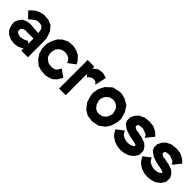

<svg xmlns="http://www.w3.org/2000/svg" viewBox="224 -1660 2729 2729"><g transform="rotate(45 1588.0 -295.5)"><path d="M480.5 -476.1 511.7 -377.9 514.6 -316.9V-0.5H382.8V-46.9L373.5 -40L314.5 -9.3L236.8 2.4L160.2 -9.3L96.7 -39.6L53.2 -85L28.3 -148.4L21 -220.2L43.5 -272L80.1 -322.8L134.3 -347.2L202.1 -360.8L376 -346.2L366.2 -413.1L338.4 -449.7L309.1 -460.4L265.1 -464.4L230 -457.5L194.3 -433.6L156.2 -403.3L134.8 -382.8L47.4 -475.1L70.8 -500L117.2 -541.5L181.6 -574.2L256.3 -590.3L341.8 -583L419.9 -550.8ZM336.9 -158.2 350.1 -167 382.8 -140.1V-245.6H216.8L190.4 -238.8L170.4 -224.1L156.2 -211.9L151.9 -190.4L156.2 -162.6L161.1 -156.7L171.4 -146.5L199.7 -133.8L236.8 -127.9L272.9 -133.3L303.2 -142.1Z M968.3 -228 1076.7 -150.4 1031.7 -72.8 976.6 -22.9 878.4 5.9 779.3 -1 708 -22.9 639.6 -81.5 590.8 -155.3 568.4 -236.8V-323.7L590.8 -398.4L630.9 -476.6L683.6 -525.9L760.3 -564L854 -572.3L933.1 -555.7L995.6 -524.4L1046.9 -468.8L1076.2 -418.9L968.3 -337.9L946.3 -378.9L918 -404.3L889.2 -418L846.7 -426.3L798.3 -421.9L760.7 -403.8L736.8 -384.8L713.9 -355.5L700.2 -310.5L698.2 -256.8L714.4 -202.1L737.8 -181.2L774.9 -153.3L805.2 -144.5L864.3 -140.1L912.1 -154.3L932.6 -168.9Z M1405.8 -597.2 1455.1 -592.3 1506.3 -574.2 1468.3 -401.9 1437.5 -433.6 1402.8 -442.4 1370.6 -439.5 1326.2 -413.6 1309.6 -390.1 1275.9 -425.3V0.5H1142.6V-573.7H1275.9V-534.7L1340.8 -586.4Z M1985.4 -509.3 2039.6 -426.8 2071.8 -317.4 2065.4 -242.2 2039.6 -154.3 1992.7 -83 1909.7 -21.5 1800.3 -1 1702.1 -15.6 1625.5 -61 1562 -145 1533.2 -241.7 1525.9 -293.9 1540.5 -384.8 1586.4 -474.1 1671.4 -551.8 1782.7 -577.1H1827.1L1898.4 -558.1ZM1918.9 -221.2 1934.6 -272 1938.5 -283.7 1918.9 -358.4 1893.1 -396.5 1847.2 -422.9 1809.6 -432.6H1797.4L1735.4 -418L1690.9 -377.9L1667 -332L1658.7 -272.5L1663.1 -273.9L1680.2 -216.8L1715.8 -171.9L1748.5 -151.9L1796.9 -144.5L1854.5 -156.2L1896.5 -187.5Z M2587.9 -268.6 2616.2 -219.7 2614.7 -136.2 2570.3 -71.8 2511.7 -28.3 2446.3 -5.9 2376.5 2 2309.6 -4.9 2238.8 -27.8 2178.7 -68.8 2147 -106.4 2118.2 -156.2 2225.1 -237.8 2249.5 -193.8 2263.7 -180.2 2297.9 -160.2 2338.4 -147.5 2377 -143.6 2415.5 -147.5 2450.7 -159.2 2477.1 -176.3 2483.4 -185.5V-189L2478 -198.2L2468.8 -205.6L2415.5 -218.3L2332.5 -234.4L2275.9 -252.4L2238.8 -265.1L2202.1 -290.5L2165 -320.3L2146.5 -362.3V-426.8L2176.3 -484.9L2218.3 -531.7L2294.9 -568.8L2384.8 -578.1L2465.8 -568.8L2536.6 -534.7L2567.9 -508.3L2592.8 -480.5L2497.6 -364.7L2479.5 -401.9L2467.3 -410.2L2427.2 -427.7L2383.8 -442.4L2333.5 -437.5L2310.1 -434.6L2296.4 -413.1L2291.5 -396.5L2299.3 -383.8L2307.6 -376.5L2330.1 -360.8L2366.2 -358.4L2466.8 -337.4L2541.5 -311Z M3129.4 -268.6 3157.7 -219.7 3156.2 -136.2 3111.8 -71.8 3053.2 -28.3 2987.8 -5.9 2918 2 2851.1 -4.9 2780.3 -27.8 2720.2 -68.8 2688.5 -106.4 2659.7 -156.2 2766.6 -237.8 2791 -193.8 2805.2 -180.2 2839.4 -160.2 2879.9 -147.5 2918.5 -143.6 2957 -147.5 2992.2 -159.2 3018.6 -176.3 3024.9 -185.5V-189L3019.5 -198.2L3010.3 -205.6L2957 -218.3L2874 -234.4L2817.4 -252.4L2780.3 -265.1L2743.7 -290.5L2706.5 -320.3L2688 -362.3V-426.8L2717.8 -484.9L2759.8 -531.7L2836.4 -568.8L2926.3 -578.1L3007.3 -568.8L3078.1 -534.7L3109.4 -508.3L3134.3 -480.5L3039.1 -364.7L3021 -401.9L3008.8 -410.2L2968.8 -427.7L2925.3 -442.4L2875 -437.5L2851.6 -434.6L2837.9 -413.1L2833 -396.5L2840.8 -383.8L2849.1 -376.5L2871.6 -360.8L2907.7 -358.4L3008.3 -337.4L3083 -311Z"/></g></svg>

Font: Gap Sans
Style: Black
Weight: 400
Designer: Alexandre Liziard and Etienne Ozeray
Foundry: Interstices.io
Version: Version 1.6.1 - December 3. 2014